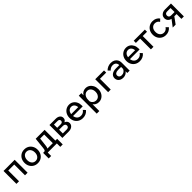

<svg xmlns="http://www.w3.org/2000/svg" viewBox="689 -2773 5227 5227"><g transform="rotate(-45 3302.5 -159.5)"><path d="M79 0V-497H509V0H409V-414H179V0Z M892 16Q818 16 760.5 -18Q703 -52 670.5 -112Q638 -172 638 -248Q638 -325 670.5 -385Q703 -445 760 -479Q817 -513 891 -513Q966 -513 1023.5 -479Q1081 -445 1113.5 -385Q1146 -325 1146 -248Q1146 -172 1113.5 -112Q1081 -52 1024 -18Q967 16 892 16ZM892 -70Q959 -70 1000 -119.5Q1041 -169 1041 -248Q1041 -328 1000 -377.5Q959 -427 891 -427Q825 -427 784 -377.5Q743 -328 743 -248Q743 -169 784 -119.5Q825 -70 892 -70Z M1190 132V-83H1231Q1257 -83 1268 -103Q1279 -123 1285 -181L1318 -497H1662V-83H1730V132H1636V0H1285V132ZM1380 -174Q1374 -114 1355 -83H1563V-415H1408Z M1848 0V-497H2087Q2162 -497 2209 -462Q2256 -427 2256 -365Q2256 -292 2189 -261Q2231 -245 2254 -214.5Q2277 -184 2277 -144Q2277 -102 2254 -69.5Q2231 -37 2191 -18.5Q2151 0 2099 0ZM2079 -419H1943V-294H2079Q2114 -294 2134.5 -310Q2155 -326 2155 -357Q2155 -419 2079 -419ZM2091 -221H1943V-78H2091Q2132 -78 2154.5 -96.5Q2177 -115 2177 -149Q2177 -183 2154.5 -202Q2132 -221 2091 -221Z M2781 -146 2840 -83Q2801 -34 2747.5 -9Q2694 16 2631 16Q2553 16 2494.5 -18Q2436 -52 2403 -112Q2370 -172 2370 -248Q2370 -324 2402 -384Q2434 -444 2490 -478.5Q2546 -513 2616 -513Q2684 -513 2736 -479.5Q2788 -446 2817.5 -387Q2847 -328 2847 -252V-216H2475Q2484 -148 2526 -107.5Q2568 -67 2636 -67Q2726 -67 2781 -146ZM2615 -430Q2559 -430 2521.5 -391.5Q2484 -353 2476 -288H2746Q2740 -354 2705.5 -392Q2671 -430 2615 -430Z M3077 194H2977V-497H3076V-412Q3100 -458 3145.5 -485.5Q3191 -513 3248 -513Q3315 -513 3367.5 -479Q3420 -445 3450.5 -385Q3481 -325 3481 -248Q3481 -171 3449.5 -111Q3418 -51 3364.5 -17.5Q3311 16 3244 16Q3188 16 3145 -7Q3102 -30 3077 -69ZM3077 -239V-175Q3093 -128 3132.5 -98.5Q3172 -69 3223 -69Q3269 -69 3303 -92Q3337 -115 3356.5 -155.5Q3376 -196 3376 -248Q3376 -327 3336 -377.5Q3296 -428 3229 -428Q3185 -428 3150.5 -404Q3116 -380 3096.5 -337.5Q3077 -295 3077 -239Z M3610 0V-497H3949V-414H3710V0Z M4180 16Q4127 16 4086 -4.5Q4045 -25 4022.5 -61Q4000 -97 4000 -143Q4000 -220 4059 -263.5Q4118 -307 4220 -307H4345Q4345 -364 4310.5 -398Q4276 -432 4214 -432Q4136 -432 4074 -366L4016 -428Q4104 -513 4222 -513Q4288 -513 4336.5 -487.5Q4385 -462 4412 -416.5Q4439 -371 4439 -310V0H4348V-65Q4321 -27 4277.5 -5.5Q4234 16 4180 16ZM4200 -62Q4251 -62 4289.5 -88.5Q4328 -115 4345 -159V-236H4229Q4169 -236 4135.5 -212.5Q4102 -189 4102 -147Q4102 -109 4128.5 -85.5Q4155 -62 4200 -62Z M4971 -146 5030 -83Q4991 -34 4937.5 -9Q4884 16 4821 16Q4743 16 4684.5 -18Q4626 -52 4593 -112Q4560 -172 4560 -248Q4560 -324 4592 -384Q4624 -444 4680 -478.5Q4736 -513 4806 -513Q4874 -513 4926 -479.5Q4978 -446 5007.5 -387Q5037 -328 5037 -252V-216H4665Q4674 -148 4716 -107.5Q4758 -67 4826 -67Q4916 -67 4971 -146ZM4805 -430Q4749 -430 4711.5 -391.5Q4674 -353 4666 -288H4936Q4930 -354 4895.5 -392Q4861 -430 4805 -430Z M5257 0V-414H5092V-497H5521V-414H5356V0Z M5965 -145 6030 -81Q5994 -35 5942 -9.5Q5890 16 5828 16Q5754 16 5696.5 -18Q5639 -52 5606.5 -111.5Q5574 -171 5574 -248Q5574 -326 5606.5 -385.5Q5639 -445 5697 -479Q5755 -513 5829 -513Q5957 -513 6031 -416L5964 -352Q5919 -427 5831 -427Q5764 -427 5721.5 -378.5Q5679 -330 5679 -248Q5679 -168 5722 -118.5Q5765 -69 5833 -69Q5875 -69 5908 -88.5Q5941 -108 5965 -145Z M6097 0 6242 -191Q6183 -203 6148.5 -243Q6114 -283 6114 -342Q6114 -388 6137 -422.5Q6160 -457 6200.5 -477Q6241 -497 6294 -497H6526V0H6431V-186H6345L6209 0ZM6299 -264H6431V-418H6299Q6259 -418 6237 -398Q6215 -378 6215 -341Q6215 -304 6237.5 -284Q6260 -264 6299 -264Z"/></g></svg>

Font: Wix Madefor Text Medium
Style: Regular
Weight: 500
Designer: Dalton Maag Ltd
Foundry: Dalton Maag Ltd
Version: Version 3.100